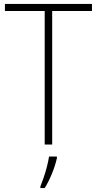

<svg xmlns="http://www.w3.org/2000/svg" viewBox="-20 -734 493 975"><path d="M245 0H207V-678H5V-714H447V-678H245ZM269 69Q261 105 244.5 146Q228 187 207 221H185V213Q192 196 201.5 168.5Q211 141 218.5 111.5Q226 82 229 61H269Z"/></svg>

Font: Noto Sans Khmer SemiCondensed ExtraLight
Style: Regular
Weight: 200
Width: 4
Designer: Danh Hong and the Monotype Design Team
Foundry: Monotype Imaging Inc.
Version: Version 2.004; ttfautohint (v1.8.4.7-5d5b)